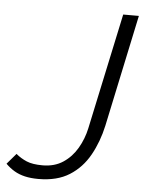

<svg xmlns="http://www.w3.org/2000/svg" viewBox="-93 -708 569 757"><g transform="rotate(5 191.5 -329.5)"><path d="M332 -224Q318 -160 288.5 -107Q259 -54 210 -23Q161 8 87 8Q57 8 33.5 2.5Q10 -3 -8.5 -14Q-27 -25 -43 -41L-7 -83Q12 -67 35.5 -57Q59 -47 99 -47Q146 -47 180 -69.5Q214 -92 235.5 -129Q257 -166 266 -208L364 -667H426Z"/></g></svg>

Font: Epunda Sans Light
Style: Italic
Weight: 300
Italic angle: -12.0243°
Designer: Simon Atzbach
Foundry: typofactur
Version: Version 2.204